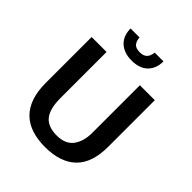

<svg xmlns="http://www.w3.org/2000/svg" viewBox="-227 -961 1109 1109"><g transform="rotate(45 327.0 -407.0)"><path d="M69 -630H191V-253Q191 -166 223.5 -125.5Q256 -85 328 -85Q399 -85 431 -128.5Q463 -172 463 -241V-630H585V-249Q585 -118 519 -54Q453 10 328 10Q267 10 219 -5.5Q171 -21 137.5 -53.5Q104 -86 86.5 -136Q69 -186 69 -254ZM266 -824Q268 -796 281.5 -780Q295 -764 329 -764Q385 -764 390 -824H462Q462 -766 427.5 -731.5Q393 -697 328 -697Q292 -697 266.5 -707.5Q241 -718 224.5 -735.5Q208 -753 200.5 -776Q193 -799 193 -824Z"/></g></svg>

Font: Mukta SemiBold
Style: Regular
Weight: 600
Designer: Girish Dalvi and Yashodeep Gholap
Foundry: Ek Type
Version: Version 2.538;PS 1.002;hotconv 16.6.51;makeotf.lib2.5.65220;